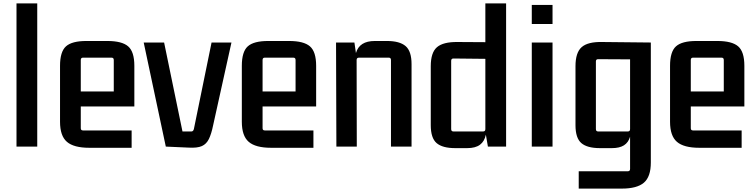

<svg xmlns="http://www.w3.org/2000/svg" viewBox="-20 -862 4446 1129"><path d="M77 0V-842H199V0Z M505 7Q414 7 373.5 -28Q333 -63 333 -146V-475Q333 -558 368 -589.5Q403 -621 488 -621H611Q697 -621 733.5 -589.5Q770 -558 770 -475V-236H455V-108Q455 -95 468 -95H754V7ZM468 -523Q455 -523 455 -509V-324H649V-509Q649 -523 636 -523Z M1089 6 955 0 825 -612H945L1053 -89H1106Q1116 -89 1120 -103L1224 -612H1341L1233 -124Q1223 -75 1208.5 -45Q1194 -15 1167 -3Q1140 9 1089 6Z M1574 7Q1483 7 1442.5 -28Q1402 -63 1402 -146V-475Q1402 -558 1437 -589.5Q1472 -621 1557 -621H1680Q1766 -621 1802.5 -589.5Q1839 -558 1839 -475V-236H1524V-108Q1524 -95 1537 -95H1823V7ZM1537 -523Q1524 -523 1524 -509V-324H1718V-509Q1718 -523 1705 -523Z M2255 -621Q2330 -621 2365 -591Q2400 -561 2400 -485V0H2279V-509Q2279 -523 2266 -523H2091Q2077 -523 2077 -509L2078 0H1958L1956 -612H2064L2073 -550Q2093 -621 2184 -621Z M2956 -842V0H2849L2837 -70Q2829 -31 2802.5 -11Q2776 9 2727 9H2657Q2582 9 2547.5 -20.5Q2513 -50 2513 -126V-473Q2513 -553 2549.5 -584.5Q2586 -616 2671 -615L2834 -614V-842ZM2646 -89H2821Q2834 -89 2834 -103V-516L2646 -518Q2633 -518 2633 -504V-103Q2633 -89 2646 -89Z M3107 -721V-833H3229V-721ZM3107 0V-612H3229V0Z M3685 131V-58Q3675 -24 3649 -7.5Q3623 9 3578 9H3508Q3433 9 3398.5 -20.5Q3364 -50 3364 -126V-473Q3364 -553 3400.5 -585Q3437 -617 3522 -615L3807 -612V94Q3807 177 3766.5 212Q3726 247 3636 247H3383V145H3672Q3685 145 3685 131ZM3497 -89H3672Q3685 -89 3685 -103V-513L3497 -514Q3484 -514 3484 -501V-103Q3484 -89 3497 -89Z M4092 7Q4001 7 3960.5 -28Q3920 -63 3920 -146V-475Q3920 -558 3955 -589.5Q3990 -621 4075 -621H4198Q4284 -621 4320.5 -589.5Q4357 -558 4357 -475V-236H4042V-108Q4042 -95 4055 -95H4341V7ZM4055 -523Q4042 -523 4042 -509V-324H4236V-509Q4236 -523 4223 -523Z"/></svg>

Font: Kdam Thmor Pro
Style: Regular
Weight: 400
Designer: Sovichet Tep, Longdey Hak
Foundry: Anagata Design
Version: Version 1.003; ttfautohint (v1.8.4.7-5d5b)